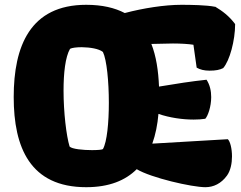

<svg xmlns="http://www.w3.org/2000/svg" viewBox="-20 -777 1015 807"><path d="M342.3 9.8C438 9.8 506.8 -18.1 554.7 -65.9C614.3 -29.8 786.6 9.8 843.3 9.8C877.4 9.8 909.7 -5.4 934.1 -39.1C949.2 -60.1 955.1 -90.8 955.1 -119.6C955.1 -152.8 947.3 -183.1 937.5 -191.9L620.1 -173.3C633.8 -211.4 642.1 -253.4 646 -298.3C692.4 -282.2 747.1 -274.4 793.9 -274.4C811.5 -274.4 828.1 -275.4 842.8 -277.8C854 -290 867.7 -328.6 867.7 -369.1C867.7 -394.5 862.3 -420.4 848.1 -441.9C784.2 -435.1 721.2 -425.3 648.4 -413.1C645.5 -479.5 636.7 -540.5 616.2 -592.3C672.4 -593.8 700.2 -594.2 707 -594.2C738.8 -594.2 772 -592.3 793 -588.9L806.6 -492.7C820.8 -484.4 838.4 -480 860.4 -480C887.2 -480 903.3 -483.4 918 -490.7C945.3 -521.5 968.3 -606.9 968.3 -675.8C942.4 -710.4 915 -730.5 884.3 -749L883.8 -748.5C847.7 -755.9 779.8 -756.8 742.2 -756.8C671.9 -756.8 582 -742.7 504.4 -722.2C462.4 -744.1 409.7 -756.8 342.3 -756.8C106.9 -756.8 37.6 -583 37.6 -369.1C37.6 -156.7 106.9 9.8 342.3 9.8ZM272.5 -161.1C258.8 -206.5 247.1 -304.7 247.1 -396C247.1 -469.2 254.4 -537.6 274.4 -571.8C282.2 -576.2 301.8 -578.6 323.7 -578.6C358.9 -578.1 395.5 -572.3 412.6 -558.6C428.7 -525.4 437.5 -434.1 437.5 -345.2C437.5 -261.7 429.7 -180.2 412.6 -150.4C408.7 -147.5 389.6 -146 366.7 -146C329.6 -146 282.2 -150.4 272.5 -161.1Z"/></svg>

Font: Kavoon
Style: Regular
Weight: 400
Designer: Viktoriya Grabowska
Foundry: Viktoriya Grabowska
Version: Version 1.002